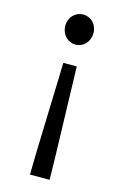

<svg xmlns="http://www.w3.org/2000/svg" viewBox="-118 -610 558 870"><g transform="rotate(15 161.5 -175.5)"><path d="M115 206H207L205 101L193 -322H130L117 101ZM161 -416C198 -416 227 -446 227 -487C227 -528 198 -557 161 -557C125 -557 95 -528 95 -487C95 -446 125 -416 161 -416Z"/></g></svg>

Font: Noto Sans CJK HK
Style: Regular
Weight: 400
Designer: Ryoko NISHIZUKA 西塚涼子 (kana, bopomofo & ideographs); Paul D. Hunt (Latin, Greek & Cyrillic); Sandoll Communications 산돌커뮤니
Foundry: Adobe
Version: Version 2.004;hotconv 1.0.118;makeotfexe 2.5.65603